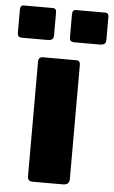

<svg xmlns="http://www.w3.org/2000/svg" viewBox="-101 -779 484 815"><g transform="rotate(5 140.5 -371.0)"><path d="M226 -27Q226 -12 219 -6Q212 0 196 0H72Q58 0 53 -5.5Q48 -11 48 -23V-509Q48 -530 66 -530H209Q226 -530 226 -511ZM106 -725V-628Q106 -615 100 -610Q94 -605 80 -605H-28Q-40 -605 -44 -610Q-48 -615 -48 -626V-723Q-48 -742 -33 -742H91Q106 -742 106 -725ZM329 -725V-628Q329 -615 322.5 -610Q316 -605 302 -605H195Q183 -605 178.5 -610Q174 -615 174 -626V-723Q174 -742 189 -742H314Q329 -742 329 -725Z"/></g></svg>

Font: Libre Franklin ExtraBold
Style: Regular
Weight: 800
Designer: Pablo Impallari, Rodrigo Fuenzalida, Nhung Nguyen
Foundry: Impallari Type
Version: Version 3.000